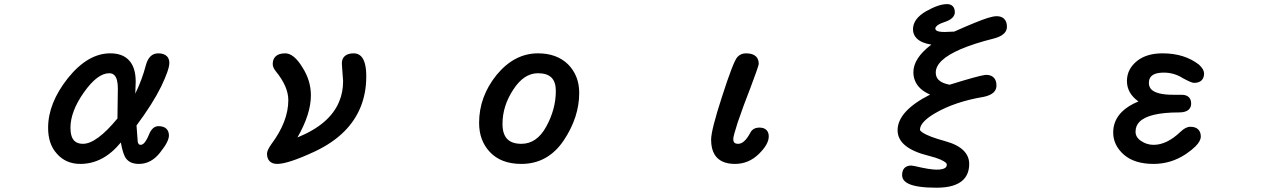

<svg xmlns="http://www.w3.org/2000/svg" viewBox="-20 -750 6040 914"><path d="M500 -401.4Q443.8 -401.4 379.6 -310.5Q315.4 -219.7 315.4 -141.6Q315.4 -98.1 334 -79.6Q348.1 -65.4 375 -65.4Q439.5 -65.4 539.1 -186L541 -329.1Q541 -375.5 524.4 -392.1Q515.1 -401.4 500 -401.4ZM555.2 -71.8Q471.7 30.3 362.3 30.3Q293 30.3 250.5 -18.6Q209 -64 209 -141.6Q209 -258.8 302.7 -377.4Q397.9 -496.1 504.9 -496.1Q561.5 -496.1 591.8 -465.3Q626 -431.6 626 -361.3L624 -304.2Q655.8 -369.1 674.3 -439Q681.2 -466.3 696 -481.2Q710.9 -496.1 733.4 -496.1Q760.7 -496.1 774.4 -482.4Q786.1 -470.7 786.1 -450.2Q786.1 -418.9 747.1 -337.9Q707 -256.3 629.9 -152.8L635.7 -74.7Q637.7 -66.9 640.9 -63.7Q644 -60.5 649.4 -60.5Q657.7 -60.5 666 -68.8Q677.7 -81.1 689 -108.9Q705.1 -149.4 734.4 -149.4Q759.8 -149.4 772.5 -136.7Q784.2 -125 784.2 -104.5Q784.2 -91.8 774.7 -72.3Q765.1 -52.7 742.2 -23.9Q699.7 30.3 641.6 30.3Q599.1 30.3 580.1 4.4Q565.4 -14.6 555.2 -71.8Z M1251 -18.6Q1251 -34.2 1272 -64Q1352.5 -171.9 1352.5 -273.4Q1352.5 -337.9 1293 -410.6Q1278.3 -428.7 1278.3 -445.3Q1278.3 -467.8 1291.5 -481Q1306.6 -496.1 1337.9 -496.1Q1378.9 -496.1 1419.4 -429.7Q1460 -366.7 1460 -295.9Q1460 -207.5 1396.5 -96.7L1396 -95.7Q1550.3 -158.2 1594.7 -266.6Q1613.3 -311 1613.3 -363.8L1608.4 -431.2L1607.4 -448.2Q1607.4 -469.2 1619.6 -481.4Q1634.3 -496.1 1664.1 -496.1Q1684.6 -496.1 1698.7 -482.4Q1723.6 -457 1723.6 -386.7Q1723.6 -229.5 1619.1 -124.5Q1564 -69.3 1479.5 -29.3Q1351.6 30.3 1299.8 30.3Q1276.4 30.3 1263.7 17.6Q1251 4.9 1251 -18.6Z M2626 -317.4Q2626 -359.9 2605.2 -380.6Q2584.5 -401.4 2541 -401.4Q2473.6 -401.4 2423.3 -323.2Q2372.1 -245.6 2372.1 -160.2Q2372.1 -110.8 2395.5 -87.4Q2417.5 -65.4 2461.9 -65.4Q2535.6 -65.4 2580.1 -147Q2626 -230 2626 -317.4ZM2260.7 -165Q2260.7 -290 2343.8 -393.1Q2428.7 -496.1 2541 -496.1Q2630.4 -496.1 2684.1 -443.8Q2737.3 -390.1 2737.3 -307.6Q2737.3 -192.9 2664.6 -83Q2588.9 30.3 2461.9 30.3Q2365.2 30.3 2312 -26.4Q2260.7 -80.6 2260.7 -165Z M3365.2 -85Q3365.2 -130.4 3416.5 -288.1Q3470.7 -457 3490.2 -478.5Q3506.3 -496.1 3531.2 -496.1Q3564 -496.1 3579.1 -481Q3591.8 -468.3 3591.8 -446.3Q3591.8 -443.4 3590.8 -440.4Q3589.8 -437.5 3588.9 -433.8Q3587.9 -430.2 3585 -421.9Q3582 -413.6 3580.6 -408.9Q3579.1 -404.3 3577.1 -399.2Q3575.2 -394 3573 -388.2Q3570.8 -382.3 3568.6 -375.7Q3566.4 -369.1 3563.5 -362.3Q3555.2 -338.9 3552.2 -331.5Q3519 -247.1 3491.7 -167Q3470.7 -102.1 3470.7 -89.1Q3470.7 -76.2 3476.1 -70.8Q3481.4 -65.4 3494.1 -65.4Q3523.9 -65.4 3551.8 -118.2Q3555.2 -125 3560.1 -129.9Q3572.8 -142.6 3595 -142.6Q3617.2 -142.6 3628.4 -131.3Q3639.6 -120.1 3639.6 -100.6Q3639.6 -62.5 3591.3 -16.1Q3543.5 30.3 3478.5 30.3Q3408.7 30.3 3381.3 -15.1Q3365.2 -42 3365.2 -85Z M4328.1 -406.2Q4328.1 -473.1 4413.6 -537.6Q4366.2 -544.9 4343.8 -567.4Q4326.2 -585 4326.2 -610.4Q4326.2 -660.2 4388.2 -696.3Q4448.7 -730.5 4488.3 -730.5Q4505.4 -730.5 4515.4 -720.5Q4525.4 -710.4 4525.4 -691.4Q4525.4 -677.2 4513.2 -665Q4501 -652.8 4473.6 -644Q4448.2 -635.7 4438.5 -625.5Q4432.6 -620.1 4432.6 -615Q4432.6 -609.9 4435.5 -606.4Q4444.8 -597.7 4476.6 -597.7L4522.5 -599.6Q4634.3 -649.4 4682.1 -664.6Q4709 -672.9 4724.6 -672.9Q4747.6 -672.9 4760.3 -660.2Q4773.4 -647 4773.4 -622.1Q4773.4 -604 4759.8 -590.8Q4744.1 -575.2 4711.9 -566.9Q4616.7 -543 4553.7 -516.1Q4434.6 -464.8 4434.6 -404.3Q4434.6 -383.3 4448.2 -369.6Q4464.4 -353.5 4500.5 -346.7Q4638.7 -389.6 4668.9 -393.1Q4672.4 -393.6 4674.8 -393.6Q4697.8 -393.6 4710.7 -380.6Q4723.6 -367.7 4723.6 -342.8Q4723.6 -323.7 4710.4 -310.5Q4695.3 -295.9 4663.6 -289.1Q4525.4 -266.1 4431.2 -210.9Q4399.4 -192.4 4381.3 -174.3Q4359.4 -152.3 4359.4 -132.8Q4359.4 -127.4 4371.1 -119.6Q4398.9 -100.1 4481 -77.6Q4539.1 -61.5 4566.9 -33.2Q4593.8 -6.3 4593.8 30.3Q4593.8 77.6 4565.9 105.5Q4527.8 143.6 4438.5 143.6Q4345.7 143.6 4305.7 125Q4293.9 119.6 4286.6 112.3Q4274.4 100.1 4274.4 84Q4274.4 61 4285.9 49.6Q4297.4 38.1 4317.4 38.1H4317.9L4334 40.5Q4406.2 57.6 4438.5 57.6Q4471.2 57.6 4482.4 46.9Q4487.3 41.5 4487.3 33.2Q4487.3 29.8 4482.9 24.9Q4475.6 18.1 4456.8 9.5Q4438 1 4401.4 -8.3Q4252.9 -44.9 4252.9 -129.9Q4252.9 -221.2 4407.7 -299.8Q4353 -323.2 4335.9 -365.7Q4328.1 -384.3 4328.1 -406.2Z M5399.4 -267.1Q5344.7 -306.2 5344.7 -364.3Q5344.7 -421.4 5393.1 -460Q5438.5 -496.1 5514.6 -496.1Q5618.2 -496.1 5687.5 -442.4Q5700.7 -430.2 5706.3 -419.9Q5711.9 -409.7 5711.9 -399.9Q5711.9 -379.4 5700.2 -367.7Q5688 -355.5 5664.1 -355.5Q5657.7 -355.5 5644.5 -361.1Q5631.3 -366.7 5606.9 -379.9V-380.4Q5566.9 -404.3 5520.5 -404.3Q5468.3 -404.3 5454.6 -378.9Q5449.2 -369.1 5449.2 -354.5Q5449.2 -336.4 5460.9 -324.2Q5486.8 -298.8 5565.4 -298.8H5605.5Q5627.9 -298.8 5639.6 -287.1Q5650.4 -276.4 5650.4 -256.8Q5650.4 -239.7 5639.6 -229Q5625.5 -214.8 5592.8 -214.8Q5449.2 -214.8 5404.8 -170.4Q5385.7 -151.4 5385.7 -123Q5385.7 -96.7 5411.1 -79.6Q5438.5 -60.5 5471.7 -60.5Q5534.7 -60.5 5599.6 -122.6Q5624.5 -146.5 5646.5 -146.5Q5671.4 -146.5 5683.8 -134Q5696.3 -121.6 5696.3 -100.1Q5696.3 -78.6 5670.9 -53.2Q5653.3 -35.6 5626 -17.1Q5555.2 30.3 5471.7 30.3Q5380.4 30.3 5330.1 -13.7Q5279.3 -58.6 5279.3 -119.1Q5279.3 -176.3 5320.3 -217.3Q5349.6 -246.6 5399.4 -267.1Z"/></svg>

Font: YuPearl-SemiBold
Style: SemiBold
Weight: 600
Designer: Max Yao
Foundry: Max-Everyday
Version: Version 1.011; ttfautohint (v1.8.3)